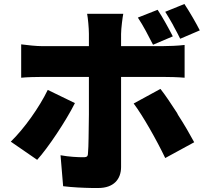

<svg xmlns="http://www.w3.org/2000/svg" viewBox="-20 -871 1040 961"><path d="M980 -719C963 -753 929 -812 903 -851L807 -812C819 -793 832 -771 845 -748L850 -738C862 -717 873 -695 882 -677L980 -719ZM845 -689C827 -724 794 -785 769 -822L670 -783C697 -743 725 -688 746 -647L845 -689ZM586 -35V-486H795C824 -486 871 -485 904 -482V-646C874 -642 821 -640 790 -640H586V-701C586 -728 594 -788 597 -802H416C420 -783 425 -730 425 -702V-640H192C161 -640 117 -645 86 -649V-482C115 -485 162 -486 192 -486H425V-471V-468V-456C425 -422 425 -367 425 -311V-298C424 -213 423 -129 421 -115C420 -89 420 -84 395 -84C371 -84 325 -86 283 -94L296 61C345 67 393 69 442 70H452C458 70 465 70 472 70C549 70 586 26 586 -35ZM952 -159C932 -196 903 -247 871 -296L866 -306C836 -352 807 -396 783 -426L649 -353C695 -292 764 -170 807 -80L952 -159ZM355 -355 219 -421C177 -334 101 -227 34 -162L166 -71C219 -129 310 -265 355 -355Z"/></svg>

Font: Glow Sans SC Normal Heavy
Style: Regular
Weight: 900
Designer: Ryoko NISHIZUKA (kana, bopomofo & ideographs); Paul D. Hunt (Latin, Greek & Cyrillic); Sandoll Communications, Soo-young
Version: Version 0.93